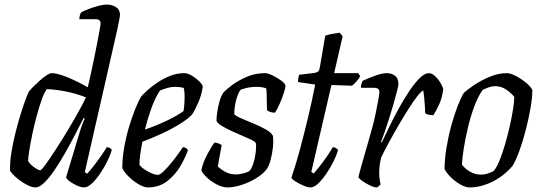

<svg xmlns="http://www.w3.org/2000/svg" viewBox="-20 -820 2372 840"><path d="M136 0Q121 0 102.5 -9Q84 -18 66.5 -31Q49 -44 37 -56.5Q25 -69 24 -75Q23 -112 30.5 -157Q38 -202 49.5 -246.5Q61 -291 73 -329Q85 -367 94.5 -391.5Q104 -416 107 -420Q112 -427 125 -440Q138 -453 153.5 -467Q169 -481 183.5 -490.5Q198 -500 206 -500Q232 -500 277.5 -481Q323 -462 364 -438Q367 -449 373.5 -479Q380 -509 388 -546.5Q396 -584 403 -620.5Q410 -657 415 -684Q420 -711 420 -717Q420 -736 399 -736H327Q327 -744 329.5 -753Q332 -762 335 -766Q348 -773 369 -781Q390 -789 411 -794.5Q432 -800 447 -800Q470 -800 487.5 -789Q505 -778 505 -754Q505 -747 493 -690L351 -67L361 -60Q371 -70 387.5 -91Q404 -112 420.5 -135.5Q437 -159 447 -176Q456 -176 462 -172Q468 -168 469 -163Q463 -142 449.5 -114.5Q436 -87 418 -60.5Q400 -34 381.5 -17Q363 0 348 0Q335 0 317 -8Q299 -16 285 -26.5Q271 -37 269 -44L326 -233Q333 -257 340 -276Q347 -295 351 -301L346 -304Q329 -270 307.5 -229Q286 -188 263 -147.5Q240 -107 217 -73.5Q194 -40 173 -20Q152 0 136 0ZM156 -75Q161 -75 179.5 -100.5Q198 -126 224 -166Q250 -206 276.5 -250Q303 -294 324.5 -333Q346 -372 356 -394Q313 -411 267 -420Q221 -429 185 -430Q175 -418 163.5 -386.5Q152 -355 141 -314.5Q130 -274 121.5 -233.5Q113 -193 108 -161Q103 -129 103 -116Q110 -102 129 -88.5Q148 -75 156 -75Z M626 0Q612 0 590 -12Q568 -24 547 -43.5Q526 -63 515 -84Q515 -128 523.5 -176Q532 -224 545.5 -268Q559 -312 573 -346.5Q587 -381 598 -398Q607 -409 626 -426Q645 -443 670.5 -460Q696 -477 725.5 -488.5Q755 -500 786 -500Q801 -500 819.5 -489Q838 -478 852 -464Q866 -450 867 -441Q863 -408 848.5 -374Q834 -340 821 -320Q804 -301 769 -279Q734 -257 690 -236.5Q646 -216 603 -200Q597 -170 593.5 -144Q590 -118 590 -100Q596 -90 610.5 -80Q625 -70 642 -62.5Q659 -55 671 -55Q680 -55 697 -71.5Q714 -88 732 -110.5Q750 -133 763.5 -152Q777 -171 780 -176Q788 -176 794 -172Q800 -168 802 -163Q791 -130 768.5 -92Q746 -54 711 -27Q676 0 626 0ZM614 -253Q663 -270 709.5 -292Q756 -314 783 -334Q784 -341 785.5 -353Q787 -365 787 -373Q788 -392 787.5 -407Q787 -422 784 -435Q774 -438 764.5 -439Q755 -440 746 -440Q729 -440 713 -435.5Q697 -431 680 -424Q659 -393 642.5 -347Q626 -301 614 -253Z M975 0Q953 0 927.5 -13.5Q902 -27 883.5 -45Q865 -63 861 -75Q866 -101 877.5 -125.5Q889 -150 900.5 -169Q912 -188 918 -196Q927 -196 936 -192.5Q945 -189 950 -185Q947 -169 942 -143Q937 -117 933 -92Q946 -79 966 -68Q986 -57 1012 -57Q1027 -57 1043 -61Q1059 -65 1070 -71Q1080 -80 1088 -104.5Q1096 -129 1099 -155Q1102 -181 1099 -194Q1097 -200 1079.5 -208.5Q1062 -217 1038 -227Q1014 -237 989.5 -248.5Q965 -260 947.5 -271Q930 -282 927 -293Q927 -304 930 -327Q933 -350 940 -375Q947 -400 958 -416Q968 -427 994.5 -447Q1021 -467 1058.5 -483.5Q1096 -500 1140 -500Q1152 -500 1173.5 -489.5Q1195 -479 1212 -466Q1229 -453 1229 -444Q1229 -436 1221.5 -412.5Q1214 -389 1203 -364.5Q1192 -340 1183 -327Q1171 -327 1161.5 -330.5Q1152 -334 1148 -338Q1147 -360 1147 -388Q1147 -416 1145 -433Q1136 -437 1124.5 -438.5Q1113 -440 1102 -440Q1078 -440 1058 -435Q1038 -430 1032 -427Q1021 -412 1013 -381.5Q1005 -351 1005 -320Q1014 -311 1038 -301Q1062 -291 1090.5 -279Q1119 -267 1142.5 -254Q1166 -241 1174 -226Q1177 -204 1174 -175.5Q1171 -147 1164 -121Q1157 -95 1147 -80Q1131 -59 1101 -40.5Q1071 -22 1037 -11Q1003 0 975 0Z M1338 0Q1326 0 1307.5 -8Q1289 -16 1273 -26Q1257 -36 1255 -43Q1275 -102 1291.5 -163.5Q1308 -225 1321.5 -280.5Q1335 -336 1344.5 -380Q1354 -424 1359 -450L1284 -461Q1284 -472 1285.5 -480.5Q1287 -489 1289 -493L1356 -501Q1367 -503 1372 -507Q1377 -511 1379 -524L1403 -664Q1414 -668 1432 -671.5Q1450 -675 1466 -677L1479 -661L1442 -500H1547L1556 -487Q1550 -475 1539 -463Q1528 -451 1520 -445L1430 -448L1342 -68L1352 -61Q1361 -70 1377 -90.5Q1393 -111 1409.5 -134.5Q1426 -158 1436 -176Q1444 -176 1450 -172Q1456 -168 1459 -163Q1453 -142 1439.5 -114.5Q1426 -87 1408 -60.5Q1390 -34 1372 -17Q1354 0 1338 0Z M1629 0Q1617 0 1599 -8.5Q1581 -17 1565.5 -28Q1550 -39 1548 -46Q1551 -59 1560 -90.5Q1569 -122 1581.5 -166Q1594 -210 1608 -259Q1617 -292 1624 -326Q1631 -360 1635.5 -385.5Q1640 -411 1640 -417Q1640 -427 1634 -431.5Q1628 -436 1613 -436H1559Q1559 -444 1561.5 -453Q1564 -462 1566 -466Q1589 -477 1620.5 -488.5Q1652 -500 1671 -500Q1694 -500 1708.5 -488.5Q1723 -477 1723 -453Q1723 -445 1717 -421.5Q1711 -398 1702 -366.5Q1693 -335 1682.5 -302Q1672 -269 1662.5 -241.5Q1653 -214 1647 -199L1650 -196Q1666 -230 1686 -271Q1706 -312 1728.5 -352.5Q1751 -393 1774 -426.5Q1797 -460 1818 -480Q1839 -500 1856 -500Q1870 -500 1884.5 -486Q1899 -472 1908.5 -455Q1918 -438 1919 -429Q1915 -394 1902 -365Q1889 -336 1876 -316Q1863 -316 1853.5 -318.5Q1844 -321 1840 -325Q1840 -333 1839 -352Q1838 -371 1836 -391.5Q1834 -412 1832 -424Q1823 -421 1806 -399.5Q1789 -378 1767.5 -344Q1746 -310 1723.5 -271.5Q1701 -233 1681 -196Q1661 -159 1648 -132Q1644 -117 1641.5 -100Q1639 -83 1639 -64Q1639 -39 1645 -14Q1643 -11 1639 -7Q1635 -3 1629 0Z M2034 0Q2018 0 1996 -12Q1974 -24 1954.5 -42.5Q1935 -61 1925 -80Q1925 -122 1933 -171.5Q1941 -221 1954 -269Q1967 -317 1982 -355.5Q1997 -394 2009 -413Q2023 -427 2053.5 -447.5Q2084 -468 2122 -484Q2160 -500 2197 -500Q2214 -500 2239 -486.5Q2264 -473 2284.5 -455.5Q2305 -438 2309 -425Q2309 -393 2301 -347Q2293 -301 2280.5 -252.5Q2268 -204 2253 -162Q2238 -120 2223 -95Q2186 -51 2135 -25.5Q2084 0 2034 0ZM2084 -56Q2111 -56 2140 -72Q2153 -87 2165.5 -118Q2178 -149 2189.5 -188Q2201 -227 2210 -267Q2219 -307 2224.5 -341.5Q2230 -376 2230 -396Q2216 -414 2194 -428.5Q2172 -443 2146 -443Q2133 -443 2120 -438.5Q2107 -434 2092 -427Q2071 -398 2054.5 -353Q2038 -308 2026.5 -259Q2015 -210 2008.5 -167.5Q2002 -125 2001 -100Q2012 -84 2034.5 -70Q2057 -56 2084 -56Z"/></svg>

Font: Texturina 72pt 72pt Regular
Style: Italic
Weight: 400
Italic angle: -11°
Designer: Guillermo Torres Carreño
Foundry: Omnibus-Type
Version: Version 1.002; ttfautohint (v1.8.3)